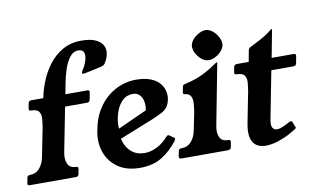

<svg xmlns="http://www.w3.org/2000/svg" viewBox="-96 -853 1661 1013"><g transform="rotate(-10 735.0 -346.5)"><path d="M141 -447Q149 -486 167 -530.5Q185 -575 215 -614.5Q245 -654 288.5 -679Q332 -704 390 -704Q433 -704 460.5 -693Q488 -682 500.5 -663Q513 -644 511 -619.5Q509 -595 492 -567Q486 -554 467 -550Q450 -546 428.5 -541.5Q407 -537 390.5 -533.5Q374 -530 372 -530Q364 -530 363.5 -534.5Q363 -539 368 -547Q380 -564 387.5 -583Q395 -602 396.5 -618.5Q398 -635 390.5 -645.5Q383 -656 365 -656Q337 -656 318 -630.5Q299 -605 287 -568Q275 -531 269 -498L258 -440H376Q389 -440 386 -427L379 -389Q376 -376 363 -376H245L198 -136Q192 -101 203.5 -77Q215 -53 247 -53Q260 -53 258 -40L253 -13Q250 0 237 0H-11Q-24 0 -21 -13L-16 -40Q-14 -53 -1 -53Q32 -53 52.5 -77Q73 -101 79 -136L109 -287Q113 -311 115 -334Q117 -357 106.5 -372Q96 -387 64 -387Q51 -387 54 -400L59 -427Q62 -440 75 -440H140Z M783 -98Q746 -49 697.5 -19Q649 11 581 11Q508 11 461.5 -21.5Q415 -54 396.5 -107.5Q378 -161 391 -224Q402 -285 428.5 -328.5Q455 -372 489.5 -399Q524 -426 562 -438.5Q600 -451 636 -451Q683 -451 714 -439Q745 -427 762 -407.5Q779 -388 784.5 -365Q790 -342 786 -320Q781 -295 769.5 -279.5Q758 -264 737.5 -253.5Q717 -243 686 -230L449 -135L450 -187L723 -311L640 -225Q662 -268 663.5 -303Q665 -338 650 -359Q635 -380 609 -380Q574 -380 552 -358Q530 -336 518.5 -304.5Q507 -273 505 -243.5Q503 -214 508 -200L504 -170Q507 -143 520.5 -118Q534 -93 558 -77.5Q582 -62 619 -62Q648 -62 681.5 -78Q715 -94 743 -126Q752 -137 760 -131L784 -114Q791 -109 783 -98Z M1063 -53Q1076 -53 1074 -40L1069 -13Q1066 0 1051 0H802Q787 0 790 -13L795 -40Q797 -53 810 -53H812Q845 -53 865.5 -77Q886 -101 892 -136L911 -229Q915 -254 916.5 -276Q918 -298 910 -313.5Q902 -329 878 -331Q868 -332 870 -343L876 -373Q877 -378 880.5 -380.5Q884 -383 891 -384Q948 -397 986.5 -416Q1025 -435 1068 -465Q1072 -467 1074 -467H1075Q1077 -467 1076 -465L1013 -137Q1006 -102 1017 -77.5Q1028 -53 1060 -53ZM1054 -644Q1081 -638 1103 -607Q1124 -576 1119 -550Q1113 -523 1082 -502Q1051 -481 1024 -487Q999 -491 976 -523Q955 -553 960 -580Q966 -607 997 -628Q1028 -649 1054 -644Z M1422 -63Q1425 -60 1424 -55Q1423 -50 1415 -46L1386 -29Q1359 -14 1322.5 -1.5Q1286 11 1253 11Q1226 11 1205.5 -1Q1185 -13 1176.5 -42.5Q1168 -72 1178 -124L1210 -287Q1214 -311 1216 -334Q1218 -357 1207.5 -372Q1197 -387 1165 -387Q1152 -387 1155 -400L1160 -427Q1163 -440 1176 -440H1240L1251 -499Q1253 -510 1262 -515Q1284 -526 1319 -544.5Q1354 -563 1384 -588Q1386 -590 1389 -590H1391Q1392 -590 1391 -587L1363 -440H1481Q1495 -440 1492 -427L1485 -389Q1482 -376 1468 -376H1350L1301 -124Q1294 -90 1302.5 -77Q1311 -64 1326 -64Q1341 -64 1359.5 -72.5Q1378 -81 1394 -90Q1398 -92 1400.5 -92.5Q1403 -93 1405 -93Q1411 -93 1413 -86Z"/></g></svg>

Font: Young Serif Light
Style: Italic
Weight: 300
Italic angle: -10.979°
Designer: Bastien Sozeau
Foundry: NBR — Bastien Sozeau
Version: Version 5.001